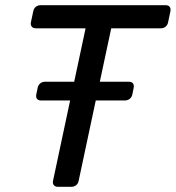

<svg xmlns="http://www.w3.org/2000/svg" viewBox="-20 -720 677 740"><path d="M203 0Q192.8 0 187.5 -6.4Q182.3 -12.7 184.3 -22.9L250.3 -332.8H137.6Q127.4 -332.8 122.6 -339.1Q117.8 -345.5 119.8 -355.7L125.1 -381.2Q127.1 -392.2 135 -398.6Q143 -404.9 153.2 -404.9H265.9L309.9 -610.9H117.9Q107.7 -610.9 102.4 -617.3Q97.1 -623.7 99.1 -633.9L108.1 -676.3Q110.1 -687.3 118 -693.6Q125.9 -700 136.1 -700H618.1Q629.1 -700 633.9 -693.6Q638.8 -687.3 636.8 -676.3L627.8 -633.9Q625.8 -623.7 618.3 -617.3Q610.9 -610.9 599.9 -610.9H408.7L364.7 -404.9H476.7Q487.7 -404.9 492.5 -398.6Q497.2 -392.2 495.2 -381.2L490 -355.7Q488 -345.5 480 -339.1Q472.1 -332.8 461.1 -332.8H349.1L283.1 -22.9Q281.1 -12.7 273.6 -6.4Q266.1 0 255.1 0Z"/></svg>

Font: Rubik Light
Style: Italic
Weight: 300
Italic angle: -12°
Designer: Hubert and Fischer
Foundry: Hubert and Fischer
Version: Version 2.300;gftools[0.9.30]